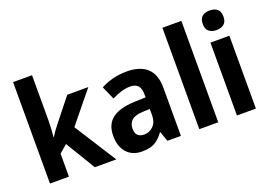

<svg xmlns="http://www.w3.org/2000/svg" viewBox="-107 -1051 1897 1352"><g transform="rotate(-20 842.0 -375.5)"><path d="M212 -423Q212 -391 210 -359.5Q208 -328 205 -297H207Q220 -318 234 -338Q248 -358 263 -376L398 -546H556L367 -314L567 0H406L271 -223L212 -172V0H70V-760H212Z M847 -557Q946 -557 998.5 -508.5Q1051 -460 1051 -363V0H950L924 -74H921Q889 -30 853.5 -10Q818 10 757 10Q686 10 644.5 -36Q603 -82 603 -162Q603 -249 659 -291Q715 -333 825 -337L910 -340V-364Q910 -449 834 -449Q800 -449 765.5 -438.5Q731 -428 695 -410L651 -509Q692 -532 742.5 -544.5Q793 -557 847 -557ZM859 -251Q799 -249 773.5 -226Q748 -203 748 -164Q748 -129 765.5 -113Q783 -97 812 -97Q853 -97 881.5 -126Q910 -155 910 -207V-253Z M1331 0H1189V-760H1331Z M1543 -761Q1577 -761 1598.5 -744Q1620 -727 1620 -687Q1620 -648 1598 -631Q1576 -614 1543 -614Q1509 -614 1487 -631Q1465 -648 1465 -687Q1465 -727 1486.5 -744Q1508 -761 1543 -761ZM1613 -546V0H1471V-546Z"/></g></svg>

Font: Noto Sans Armenian SemiCondensed
Style: Bold
Weight: 700
Width: 4
Designer: Monotype Design Team
Foundry: Monotype Imaging Inc.
Version: Version 2.008; ttfautohint (v1.8.4.7-5d5b)